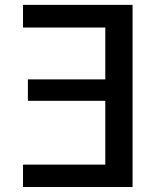

<svg xmlns="http://www.w3.org/2000/svg" viewBox="-20 -750 634 770"><path d="M72.3 0V-89.8H402.3V-345.7H91.8V-431.6H402.3V-639.6H72.3V-730.5H511.7V0Z"/></svg>

Font: GenEi M Gothic v2 Medium
Style: Regular
Weight: 500
Version: Version 2.0